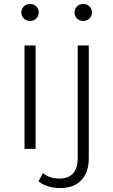

<svg xmlns="http://www.w3.org/2000/svg" viewBox="-20 -753 572 971"><path d="M104 0V-523H160V0ZM132 -647Q113 -647 100.5 -659.5Q88 -672 88 -690Q88 -708 100.5 -720.5Q113 -733 132 -733Q151 -733 163.5 -720.5Q176 -708 176 -691Q176 -672 163.5 -659.5Q151 -647 132 -647ZM284 198Q252 198 223.5 189.5Q195 181 175 164L197 122Q230 150 281 150Q326 150 349.5 124Q373 98 373 47V-523H429V48Q429 117 392 157.5Q355 198 284 198ZM401 -647Q382 -647 369.5 -659.5Q357 -672 357 -690Q357 -708 369.5 -720.5Q382 -733 401 -733Q420 -733 432.5 -720.5Q445 -708 445 -691Q445 -672 432.5 -659.5Q420 -647 401 -647Z"/></svg>

Font: Montserrat-Alt1 Light
Style: Regular
Weight: 300
Designer: Differentunic
Foundry: Differentunic
Version: Version 7.222